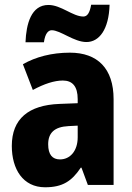

<svg xmlns="http://www.w3.org/2000/svg" viewBox="-20 -783 557 813"><path d="M88 -604H166C171 -642 185 -655 199 -655C236 -655 293 -605 346 -605C400 -605 441 -658 444 -763H366C360 -729 350 -713 333 -713C288 -713 239 -762 185 -762C112 -762 91 -682 88 -604ZM276 -560C199 -560 131 -542 77 -511L119 -402C167 -428 210 -442 246 -442C287 -442 309 -417 309 -363V-346L232 -343C101 -338 30 -280 30 -165C30 -67 77 10 171 10C245 10 284 -16 322 -73H325L352 0H461V-363C461 -493 393 -560 276 -560ZM270 -249 309 -251V-202C309 -144 277 -108 234 -108C202 -108 184 -128 184 -172C184 -220 210 -246 270 -249Z"/></svg>

Font: Noto Sans Georgian Condensed ExtraBold
Style: Regular
Weight: 800
Width: 3
Designer: Monotype Design Team, Akaki Razmadze
Foundry: Google LLC
Version: Version 2.005